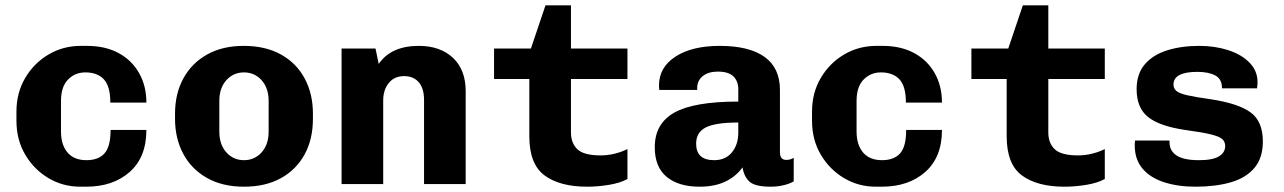

<svg xmlns="http://www.w3.org/2000/svg" viewBox="-20 -694 4840 724"><path d="M283 10Q217 10 162.5 -22.5Q108 -55 75 -111Q42 -167 42 -239V-273Q42 -344 75 -400Q108 -456 163 -488.5Q218 -521 285 -521H308Q377 -521 427 -494Q477 -467 504.5 -418.5Q532 -370 532 -307H396Q396 -369 371.5 -395Q347 -421 302 -421Q263 -421 236.5 -394Q210 -367 210 -313V-198Q210 -148 234.5 -119Q259 -90 306 -90Q351 -90 374 -115.5Q397 -141 397 -204H532Q532 -101 469 -45.5Q406 10 305 10Z M900 10Q819 10 760.5 -23Q702 -56 671 -114Q640 -172 640 -246V-265Q640 -341 671.5 -398.5Q703 -456 761 -488.5Q819 -521 899 -521Q981 -521 1039.5 -488.5Q1098 -456 1129 -398Q1160 -340 1160 -265V-246Q1160 -169 1128.5 -111.5Q1097 -54 1039 -22Q981 10 900 10ZM900 -90Q940 -90 966.5 -119.5Q993 -149 993 -198V-313Q993 -362 966.5 -391.5Q940 -421 900 -421Q860 -421 833.5 -391.5Q807 -362 807 -313V-198Q807 -149 833.5 -119.5Q860 -90 900 -90Z M1268 0V-511H1396L1408 -453Q1455 -521 1559 -521Q1640 -521 1688 -476Q1736 -431 1736 -350V0H1579V-317Q1579 -361 1559 -384Q1539 -407 1504 -407Q1467 -407 1446 -381Q1425 -355 1425 -315V0Z M2194 10Q2091 10 2033.5 -32.5Q1976 -75 1976 -180V-396H1843V-511H1982L2037 -674H2133V-511H2346V-396H2133V-195Q2133 -154 2157.5 -131Q2182 -108 2245 -108Q2273 -108 2300 -115Q2327 -122 2346 -132V-19Q2319 -4 2276.5 3Q2234 10 2194 10Z M2618 10Q2539 10 2494 -27Q2449 -64 2449 -139Q2449 -228 2523 -269.5Q2597 -311 2764 -311V-357Q2764 -388 2745.5 -406Q2727 -424 2687 -424Q2651 -424 2630 -407Q2609 -390 2609 -362V-355H2466Q2465 -368 2465 -367Q2465 -366 2465 -372Q2465 -440 2527 -480.5Q2589 -521 2694 -521Q2805 -521 2863 -479.5Q2921 -438 2921 -355V-120Q2921 -91 2945 -91Q2961 -91 2973 -99V-10Q2958 -1 2934.5 4.5Q2911 10 2886 10Q2829 10 2807.5 -8Q2786 -26 2780 -63Q2756 -29 2715.5 -9.5Q2675 10 2618 10ZM2673 -90Q2716 -90 2740 -119.5Q2764 -149 2764 -194V-232Q2678 -232 2641.5 -213.5Q2605 -195 2605 -152Q2605 -90 2673 -90Z M3283 10Q3217 10 3162.5 -22.5Q3108 -55 3075 -111Q3042 -167 3042 -239V-273Q3042 -344 3075 -400Q3108 -456 3163 -488.5Q3218 -521 3285 -521H3308Q3377 -521 3427 -494Q3477 -467 3504.5 -418.5Q3532 -370 3532 -307H3396Q3396 -369 3371.5 -395Q3347 -421 3302 -421Q3263 -421 3236.5 -394Q3210 -367 3210 -313V-198Q3210 -148 3234.5 -119Q3259 -90 3306 -90Q3351 -90 3374 -115.5Q3397 -141 3397 -204H3532Q3532 -101 3469 -45.5Q3406 10 3305 10Z M3994 10Q3891 10 3833.5 -32.5Q3776 -75 3776 -180V-396H3643V-511H3782L3837 -674H3933V-511H4146V-396H3933V-195Q3933 -154 3957.5 -131Q3982 -108 4045 -108Q4073 -108 4100 -115Q4127 -122 4146 -132V-19Q4119 -4 4076.5 3Q4034 10 3994 10Z M4488 10Q4421 10 4369 -7Q4317 -24 4288 -58.5Q4259 -93 4259 -145Q4259 -149 4259 -153.5Q4259 -158 4260 -164H4390V-158Q4390 -125 4417 -107.5Q4444 -90 4501 -90Q4553 -90 4576.5 -104.5Q4600 -119 4600 -143Q4600 -159 4589.5 -169Q4579 -179 4547 -187Q4515 -195 4449 -204Q4353 -218 4309.5 -252.5Q4266 -287 4266 -358Q4266 -415 4296.5 -451Q4327 -487 4380.5 -504Q4434 -521 4502 -521Q4561 -521 4611 -505Q4661 -489 4691.5 -458Q4722 -427 4722 -384Q4722 -379 4721.5 -374Q4721 -369 4720 -361H4588Q4588 -396 4562.5 -409.5Q4537 -423 4495 -423Q4405 -423 4405 -375Q4405 -361 4415.5 -351.5Q4426 -342 4456 -335Q4486 -328 4544 -320Q4650 -304 4696 -270Q4742 -236 4742 -161Q4742 -98 4710 -60.5Q4678 -23 4621 -6.5Q4564 10 4488 10Z"/></svg>

Font: Chivo Mono
Style: Bold
Weight: 700
Monospace: yes
Designer: Hector Gatti
Foundry: Omnibus-Type
Version: Version 1.008; ttfautohint (v1.8.4.7-5d5b)